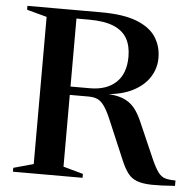

<svg xmlns="http://www.w3.org/2000/svg" viewBox="-51 -757 824 813"><g transform="rotate(5 361.0 -350.5)"><path d="M327 -380.5Q397.5 -380.5 437.8 -418Q478 -455.5 478 -528Q478 -573 460.5 -604.5Q443 -636 403.5 -652.8Q364 -669.5 298.5 -669.5H144L156.5 -705H345.5Q442 -705 498.8 -682.5Q555.5 -660 580.2 -621.2Q605 -582.5 605 -533.5Q605 -489 581 -451.5Q557 -414 510.2 -390Q463.5 -366 393.5 -361.5V-363.5Q440 -362 469.2 -350.5Q498.5 -339 518 -315.5Q537.5 -292 553.5 -253.5L617.5 -107Q634.5 -68.5 648 -50.5Q661.5 -32.5 678.5 -27.8Q695.5 -23 722 -23V0Q661 4.5 622.5 3.8Q584 3 560.2 -6Q536.5 -15 521.8 -34.2Q507 -53.5 493 -86L421 -255.5Q405.5 -292 392 -311.2Q378.5 -330.5 363 -337.8Q347.5 -345 324 -345H154.5L142 -380.5ZM244.5 -705V-40L329 -16.5V0H33V-16.5L118 -40V-665.5L33 -688.5V-705Z"/></g></svg>

Font: Newsreader 60pt Medium
Style: Regular
Weight: 500
Designer: Hugues Gentile
Foundry: Production Type
Version: Version 1.003